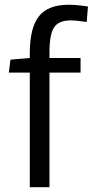

<svg xmlns="http://www.w3.org/2000/svg" viewBox="-20 -776 385 796"><path d="M273.4 -691.4Q222.7 -691.4 203.9 -662.1Q185.1 -632.8 185.1 -560.5V-535.6H314V-475.1H185.1V0H103.5V-475.1H16.6L23.4 -528.8L103.5 -535.6V-559.6Q104.5 -663.1 142.3 -709.7Q180.2 -756.3 264.6 -756.3Q297.4 -756.3 344.7 -749L339.4 -685.1Q295.9 -691.4 273.4 -691.4Z"/></svg>

Font: Oxygen
Style: Regular
Weight: 400
Designer: Vernon Adams
Foundry: Vernon Adams
Version: Version Release 0.2.3 webfont; ttfautohint (v0.93.3-1d66) -l